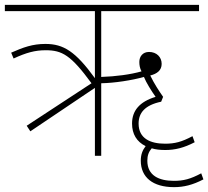

<svg xmlns="http://www.w3.org/2000/svg" viewBox="-20 -642 858 791"><path d="M105 -101 371 -280V0H397V-299C452 -300 523 -311 573 -325C582 -302 604 -267 621 -243C555 -223 524 -186 524 -133C524 -90 543 -58 580 -40C567 -23 560 -5 560 20C560 88 609 129 697 129C737 129 774 120 818 97L809 72C764 96 736 103 696 103C636 103 587 82 587 20C587 -2 593 -17 605 -31C621 -26 640 -24 661 -24C701 -24 738 -33 782 -56L773 -81C728 -57 700 -50 660 -50C600 -50 551 -71 551 -133C551 -177 577 -209 644 -223L652 -243C634 -269 616 -296 599 -331C627 -338 646 -352 646 -379C646 -407 625 -428 594 -428C568 -428 554 -409 554 -387C554 -374 556 -361 563 -348C518 -335 457 -327 397 -325V-596H800V-622H0V-596H371V-320C291 -430 242 -461 167 -461C114 -461 76 -447 26 -425L36 -401C88 -425 124 -435 168 -435C236 -435 272 -415 357 -299L90 -124Z"/></svg>

Font: Noto Sans Devanagari UI Thin
Style: Regular
Weight: 100
Designer: Jelle Bosma - Monotype Design Team
Foundry: Monotype Imaging Inc.
Version: Version 2.004